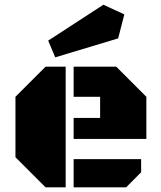

<svg xmlns="http://www.w3.org/2000/svg" viewBox="-20 -805 690 825"><path d="M262.2 0H175.8L46.4 -129.4V-389.2L175.8 -518.6H262.2ZM296.4 -208V-298.3H410.2V-389.2H296.4V-518.6H479.5L608.9 -389.2V-208ZM296.4 0V-121.1H586.4V-64.9L522 0ZM424.3 -784.7 514.2 -743.2 487.8 -640.1 217.3 -558.6 187 -630.4Z"/></svg>

Font: Black Ops One
Style: Regular
Weight: 400
Designer: James Grieshaber
Foundry: James Grieshaber
Version: Version 1.002